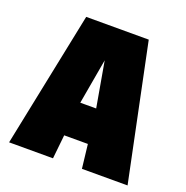

<svg xmlns="http://www.w3.org/2000/svg" viewBox="-125 -814 901 929"><g transform="rotate(20 325.0 -349.0)"><path d="M109 -123V-298H552V-123ZM163 -698H485L630 0H395L362 -286L319 -531L276 -286L246 0H20Z"/></g></svg>

Font: Azeret Mono Thin Black
Style: Regular
Weight: 900
Version: Version 1.002